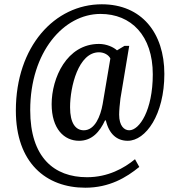

<svg xmlns="http://www.w3.org/2000/svg" viewBox="-20 -734 830 896"><path d="M378 142C491 142 570 94 630 45L610 9C559 51 484 93 386 93C232 93 121 0 121 -220C121 -491 277 -669 449 -669C592 -669 693 -568 693 -387C693 -220 631 -126 583 -126C560 -126 536 -146 536 -199C536 -218 539 -250 542 -274L583 -520H561L526 -499C510 -514 477 -529 442 -529C291 -529 221 -369 221 -248C221 -133 279 -77 349 -77C410 -77 446 -120 470 -172H474C489 -108 526 -77 576 -77C660 -77 747 -199 747 -389C747 -580 641 -714 455 -714C235 -714 54 -517 54 -218C54 26 195 142 378 142ZM371 -126C333 -126 307 -159 307 -233C307 -330 346 -490 442 -490C465 -490 487 -478 495 -461L459 -248C449 -192 423 -126 371 -126Z"/></svg>

Font: Noto Serif Sinhala Condensed Medium
Style: Regular
Weight: 500
Width: 3
Designer: Jelle Bosma - Monotype Design Team
Foundry: Monotype Imaging Inc.
Version: Version 2.007